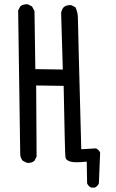

<svg xmlns="http://www.w3.org/2000/svg" viewBox="-20 -772 540 894"><path d="M405.3 101.6Q391.6 95.7 385.7 82L383.8 -19.5Q333 -13.7 310.1 -19Q287.1 -24.4 284.7 -40.5Q282.2 -56.6 276.4 -372.1L148.4 -374L150.4 -43L140.6 -23.4Q127 -11.7 105.5 -13.7L85.9 -23.4Q76.2 -35.2 74.2 -50.8L64.5 -722.7L74.2 -742.2Q87.9 -753.9 109.4 -752L128.9 -742.2L140.6 -720.7L144.5 -450.2L272.5 -448.2L264.6 -710.9Q266.6 -726.6 276.4 -738.3Q290 -750 311.5 -748L331.1 -738.3Q342.8 -714.8 342.8 -686.5Q342.8 -658.2 358.4 -77.1L426.8 -81.1Q440.4 -75.2 446.3 -61.5L440.4 82Q434.6 95.7 420.9 101.6Z"/></svg>

Font: NaikaiFont
Style: Regular
Weight: 400
Version: Version 1.67